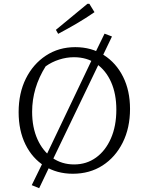

<svg xmlns="http://www.w3.org/2000/svg" viewBox="-20 -906 771 1010"><path d="M250 -50 186 84 147 68 214 -69ZM363 8Q279 8 214.5 -32.5Q150 -73 114 -146Q78 -219 78 -316Q78 -416 116 -492.5Q154 -569 221.5 -613.5Q289 -658 376 -658Q461 -658 526 -616.5Q591 -575 627.5 -502Q664 -429 664 -333Q664 -233 625.5 -156Q587 -79 519.5 -35.5Q452 8 363 8ZM370 -41Q435 -41 485 -77Q535 -113 563.5 -178Q592 -243 592 -329Q592 -412 564.5 -474Q537 -536 487 -570.5Q437 -605 369 -605Q330 -605 291 -592.5Q252 -580 220 -557Q149 -444 149 -318Q149 -236 177 -173.5Q205 -111 255 -76Q305 -41 370 -41ZM472 -610 530 -729 569 -714 510 -591ZM214 -69 472 -610 510 -591 250 -50ZM286 -728 274 -749 440 -886H450L477 -842Q431 -810 383 -782Q335 -754 286 -728Z"/></svg>

Font: Piazzolla 24pt Light
Style: Regular
Weight: 300
Designer: Juan Pablo del Peral
Foundry: Huerta Tipografica
Version: Version 2.005